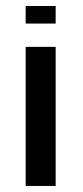

<svg xmlns="http://www.w3.org/2000/svg" viewBox="-20 -615 273 635"><path d="M164.1 0H64.9V-460H164.1ZM164.1 -537.1H64.9V-595.2H164.1Z"/></svg>

Font: Federov2
Style: Regular
Weight: 400
Designer: Olexa M. Volochay | Cyreal.org
Foundry: Olexa M. Volochay | Cyreal.org
Version: Version 1.000